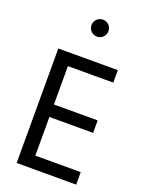

<svg xmlns="http://www.w3.org/2000/svg" viewBox="-183 -1096 892 1182"><g transform="rotate(20 263.5 -505.5)"><path d="M81.4 0V-750H471.4V-668.2H174.1V-416.8H460.5V-335H174.1V-81.8H471.4V0ZM279.5 -900Q256.4 -900 240.2 -916.1Q224.1 -932.3 224.1 -955.5Q224.1 -978.6 240.2 -994.8Q256.4 -1010.9 279.5 -1010.9Q302.7 -1010.9 318.9 -994.8Q335 -978.6 335 -955.5Q335 -932.3 318.9 -916.1Q302.7 -900 279.5 -900Z"/></g></svg>

Font: Spartan Med
Style: Regular
Weight: 500
Designer: Matt Bailey, Mirko Velimirovic
Foundry: Matt Bailey
Version: Version 1.005